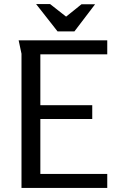

<svg xmlns="http://www.w3.org/2000/svg" viewBox="-20 -927 589 947"><path d="M72 -728H509V-659H179V-408H435V-340H179V-69H509V0H86V-662ZM306 -845 382 -906H449L347 -772H264L158 -907H227Z"/></svg>

Font: Rosario Light
Style: Regular
Weight: 400
Version: Version 1.101; ttfautohint (v1.8.1.43-b0c9)